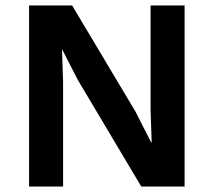

<svg xmlns="http://www.w3.org/2000/svg" viewBox="-20 -680 779 700"><path d="M653 0H495L264 -388L207 -499H206L210 -382V0H86V-660H243L474 -273L531 -161H533L529 -278V-660H653Z"/></svg>

Font: Work Sans SemiBold
Style: Regular
Weight: 600
Designer: Wei Huang
Foundry: Wei Huang
Version: Version 1.500